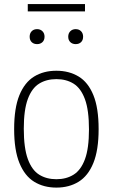

<svg xmlns="http://www.w3.org/2000/svg" viewBox="-20 -886 538 916"><path d="M249 9Q188.5 9 143.2 -18.8Q98 -46.5 72.8 -108Q47.5 -169.5 47.5 -270Q47.5 -370.5 72.5 -431.8Q97.5 -493 142.8 -520.8Q188 -548.5 249 -548.5Q309.5 -548.5 355 -521Q400.5 -493.5 425.5 -432.2Q450.5 -371 450.5 -270Q450.5 -170 425.5 -108.5Q400.5 -47 355.2 -19Q310 9 249 9ZM249 -31Q296.5 -31 331.2 -52.8Q366 -74.5 385.2 -126.2Q404.5 -178 404.5 -268.5Q404.5 -360.5 385.2 -412.8Q366 -465 331.2 -486.8Q296.5 -508.5 249 -508.5Q201.5 -508.5 166.8 -487Q132 -465.5 112.8 -413.8Q93.5 -362 93.5 -272Q93.5 -180 112.8 -127.2Q132 -74.5 166.8 -52.8Q201.5 -31 249 -31ZM341 -675.5Q325.5 -675.5 315.5 -685Q305.5 -694.5 305.5 -711Q305.5 -727 315.5 -737Q325.5 -747 341 -747Q357 -747 366.8 -737Q376.5 -727 376.5 -711Q376.5 -694.5 366.8 -685Q357 -675.5 341 -675.5ZM157 -675.5Q141 -675.5 131.2 -685Q121.5 -694.5 121.5 -711Q121.5 -727 131.2 -737Q141 -747 157 -747Q172.5 -747 182.5 -737Q192.5 -727 192.5 -711Q192.5 -694.5 182.5 -685Q172.5 -675.5 157 -675.5ZM112.5 -831.5V-866.5H385.5V-831.5Z"/></svg>

Font: Encode Sans SmCnd XLt
Style: Regular
Weight: 200
Width: 4
Designer: Multiple Designers
Foundry: Impallari Type
Version: Version 3.002; ttfautohint (v1.8.3) -l 8 -r 50 -G 200 -x 14 